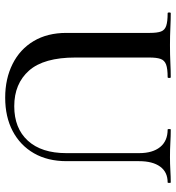

<svg xmlns="http://www.w3.org/2000/svg" viewBox="11 -676 679 741"><g transform="rotate(90 350.5 -305.5)"><path d="M571 -503Q571 -555 547.5 -584Q524 -613 480 -613Q478 -613 478 -619Q478 -625 480 -625Q505 -625 530.5 -623.5Q556 -622 586 -622Q612 -622 637.5 -623.5Q663 -625 684 -625Q686 -625 686 -619Q686 -613 684 -613Q644 -613 623 -584Q602 -555 602 -503V-223Q602 -150 571.5 -97Q541 -44 486 -15Q431 14 357 14Q284 14 227 -14.5Q170 -43 138.5 -96Q107 -149 107 -222V-544Q107 -573 101.5 -587.5Q96 -602 79.5 -607.5Q63 -613 31 -613Q28 -613 28 -619Q28 -625 31 -625Q56 -625 87.5 -623.5Q119 -622 154 -622Q191 -622 222 -623.5Q253 -625 278 -625Q281 -625 281 -619Q281 -613 278 -613Q245 -613 229 -607Q213 -601 207.5 -586Q202 -571 202 -542V-257Q202 -135 252.5 -78Q303 -21 390 -21Q475 -21 523 -73.5Q571 -126 571 -222Z"/></g></svg>

Font: Cormorant SemiBold
Style: Regular
Weight: 600
Designer: Christian Thalmann (Catharsis Fonts)
Foundry: Catharsis Fonts
Version: Version 4.000